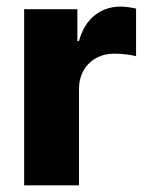

<svg xmlns="http://www.w3.org/2000/svg" viewBox="-20 -558 443 578"><path d="M52.7 -530.3H212.9V-434.6H217.8Q231.9 -485.4 264.9 -511.7Q297.9 -538.1 342.8 -538.1Q362.3 -538.1 389.6 -532.2V-388.7Q378.4 -392.1 359.4 -394.3Q340.3 -396.5 324.2 -396.5Q293.5 -396.5 269.3 -383.1Q245.1 -369.6 231.4 -345.5Q217.8 -321.3 217.8 -290V0H52.7Z"/></svg>

Font: Pretendard Std ExtraBold
Style: Regular
Weight: 800
Designer: Base glyphs from Inter by Rasmus Andersson; Hangeul glyphs from Noto Sans CJK(Source Han Sans) by Jang Soo-young and Kan
Foundry: Kil Hyung-jin
Version: Version 1.309